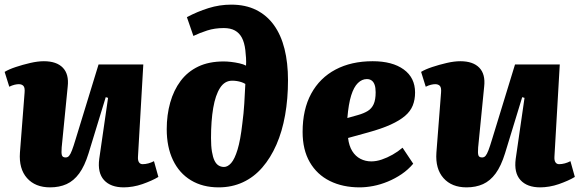

<svg xmlns="http://www.w3.org/2000/svg" viewBox="-21 -794 2499 828"><path d="M-1 -484Q17 -495 47 -505Q77 -515 109.5 -522.5Q142 -530 168 -530Q223 -530 250 -502Q277 -474 271 -421L245 -158Q243 -134 246 -124.5Q249 -115 262 -115Q271 -115 277 -122Q283 -129 289.5 -146Q296 -163 305 -193L404 -516H597L574 -118Q573 -102 578.5 -94Q584 -86 594 -86Q606 -86 619 -89.5Q632 -93 643 -99L662 -31Q649 -23 631 -15Q613 -7 593 0Q573 7 552 10.5Q531 14 513 14Q456 14 427.5 -17.5Q399 -49 407 -109L445 -372L435 -375L361 -133Q344 -78 320.5 -46Q297 -14 266 0Q235 14 195 14Q131 14 95.5 -26Q60 -66 65 -136L85 -394Q87 -416 80 -423.5Q73 -431 60 -431Q52 -431 41.5 -428.5Q31 -426 19 -420Z M785 -720Q830 -744 878 -759Q926 -774 976 -774Q1038 -774 1084 -751Q1130 -728 1160.5 -685.5Q1191 -643 1206 -583Q1221 -523 1221 -448Q1221 -368 1208.5 -297.5Q1196 -227 1171 -170Q1146 -113 1110 -71.5Q1074 -30 1026.5 -8Q979 14 922 14Q853 14 802.5 -16.5Q752 -47 725 -103.5Q698 -160 698 -237Q698 -298 713 -351.5Q728 -405 758 -445Q788 -485 834 -507Q880 -529 944 -529Q958 -529 975.5 -527Q993 -525 1011 -521Q1029 -517 1040 -511Q1041 -527 1040 -544Q1039 -561 1037 -578Q1033 -611 1022 -631.5Q1011 -652 992 -662.5Q973 -673 944 -673Q905 -673 872.5 -662.5Q840 -652 813 -639ZM945 -74Q961 -74 976 -91Q991 -108 1003.5 -149Q1016 -190 1024 -261Q1030 -306 1032.5 -347.5Q1035 -389 1037 -432Q1029 -437 1019.5 -440Q1010 -443 1000.5 -444.5Q991 -446 980 -446Q948 -446 928 -415Q908 -384 898.5 -328.5Q889 -273 889 -199Q889 -164 893 -140Q897 -116 904 -101.5Q911 -87 921.5 -80.5Q932 -74 945 -74Z M1586 -530Q1671 -530 1720 -494.5Q1769 -459 1769 -395Q1769 -364 1759 -339Q1749 -314 1725.5 -294Q1702 -274 1663.5 -256.5Q1625 -239 1567 -223L1480 -199Q1484 -165 1498 -142.5Q1512 -120 1533.5 -109Q1555 -98 1580 -98Q1602 -98 1625.5 -106Q1649 -114 1672 -127Q1695 -140 1715 -157L1761 -88Q1739 -62 1711 -43Q1683 -24 1651.5 -11Q1620 2 1589 8Q1558 14 1530 14Q1457 14 1401.5 -13.5Q1346 -41 1315 -94.5Q1284 -148 1284 -225Q1284 -322 1321 -390Q1358 -458 1426 -494Q1494 -530 1586 -530ZM1599 -396Q1599 -416 1594.5 -428.5Q1590 -441 1581.5 -447Q1573 -453 1561 -453Q1540 -453 1522.5 -436Q1505 -419 1493.5 -382.5Q1482 -346 1477 -285L1523 -298Q1548 -305 1565 -315.5Q1582 -326 1590.5 -345Q1599 -364 1599 -396Z M1795 -484Q1813 -495 1843 -505Q1873 -515 1905.5 -522.5Q1938 -530 1964 -530Q2019 -530 2046 -502Q2073 -474 2067 -421L2041 -158Q2039 -134 2042 -124.5Q2045 -115 2058 -115Q2067 -115 2073 -122Q2079 -129 2085.5 -146Q2092 -163 2101 -193L2200 -516H2393L2370 -118Q2369 -102 2374.5 -94Q2380 -86 2390 -86Q2402 -86 2415 -89.5Q2428 -93 2439 -99L2458 -31Q2445 -23 2427 -15Q2409 -7 2389 0Q2369 7 2348 10.5Q2327 14 2309 14Q2252 14 2223.5 -17.5Q2195 -49 2203 -109L2241 -372L2231 -375L2157 -133Q2140 -78 2116.5 -46Q2093 -14 2062 0Q2031 14 1991 14Q1927 14 1891.5 -26Q1856 -66 1861 -136L1881 -394Q1883 -416 1876 -423.5Q1869 -431 1856 -431Q1848 -431 1837.5 -428.5Q1827 -426 1815 -420Z"/></svg>

Font: Literata 18pt ExtraBold
Style: Italic
Weight: 800
Italic angle: -2°
Designer: Latin by Veronika Burian and Jose Scaglione. Greek by Irene Vlachou. Cyrillic by Vera Evstafieva
Foundry: TypeTogether
Version: Version 3.103;gftools[0.9.29]